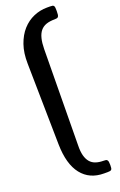

<svg xmlns="http://www.w3.org/2000/svg" viewBox="-199 -979 732 1171"><g transform="rotate(-20 167.5 -393.0)"><path d="M49.3 -646.5Q47.9 -715.8 66.2 -768.3Q84.5 -820.8 116.2 -856.2Q147.9 -891.6 189.7 -909.7Q231.4 -927.7 276.4 -927.7H296.4Q306.6 -927.7 312.5 -926.5Q318.4 -925.3 321.3 -920.9Q324.2 -916.5 325 -908.4Q325.7 -900.4 325.7 -887.2Q325.7 -872.6 324.5 -864Q323.2 -855.5 319.8 -851.1Q316.4 -846.7 311 -845.5Q305.7 -844.2 296.9 -844.2Q264.2 -844.2 241.2 -836.2Q218.3 -828.1 203.6 -810.3Q189 -792.5 181.9 -764.2Q174.8 -735.8 174.3 -696.3L168 -73.2Q167 -33.7 174.1 -6.8Q181.2 20 195.6 36.9Q210 53.7 231.7 61Q253.4 68.4 282.7 68.4Q290.5 68.4 296.1 69.3Q301.8 70.3 305.2 74.2Q308.6 78.1 310.1 85.7Q311.5 93.3 311.5 106.4Q311.5 118.2 310.5 125.2Q309.6 132.3 306.4 136Q303.2 139.6 297.4 140.9Q291.5 142.1 282.2 142.1H258.3Q165 142.1 112.8 75.9Q60.5 9.8 58.1 -119.1Z"/></g></svg>

Font: Denk One
Style: Regular
Weight: 400
Designer: Irina Smirnova
Foundry: Irina Smirnova
Version: Version 1.002